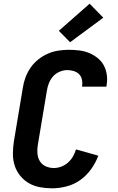

<svg xmlns="http://www.w3.org/2000/svg" viewBox="-20 -1013 640 1041"><path d="M263 8Q229 8 196.5 2Q164 -4 137 -19.5Q110 -35 90 -59.5Q70 -84 60 -114Q50 -144 50 -177.5Q50 -211 55 -245L104 -538Q108 -566 118.5 -594Q129 -622 146.5 -647Q164 -672 188 -691Q212 -710 239.5 -722Q267 -734 296 -738.5Q325 -743 353 -743Q382 -743 410 -739.5Q438 -736 462.5 -726Q487 -716 508.5 -699Q530 -682 542.5 -659Q555 -636 559 -608Q563 -580 558 -552L557 -543H425V-547Q428 -565 424 -582.5Q420 -600 408 -611.5Q396 -623 379 -628Q362 -633 344 -633Q324 -633 303 -624Q282 -615 267.5 -598.5Q253 -582 245 -561.5Q237 -541 234 -520L185 -227Q181 -204 183 -180.5Q185 -157 196.5 -138.5Q208 -120 228.5 -111Q249 -102 272 -102Q292 -102 312 -109.5Q332 -117 348.5 -131.5Q365 -146 375.5 -164.5Q386 -183 392 -203L513 -169Q499 -131 474.5 -96.5Q450 -62 416 -37.5Q382 -13 341.5 -2.5Q301 8 263 8ZM360 -784 299 -846 466 -993 540 -917Z"/></svg>

Font: Iosevka Extrabold Extended
Style: Italic
Weight: 800
Width: 7
Italic angle: -9°
Monospace: yes
Designer: Belleve Invis
Foundry: Belleve Invis
Version: Version 32.5.0; ttfautohint (v1.8.4)